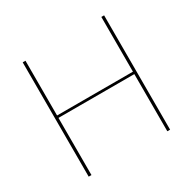

<svg xmlns="http://www.w3.org/2000/svg" viewBox="-148 -810 963 960"><g transform="rotate(-30 334.0 -330.0)"><path d="M569 -660V0H553V-660ZM115 -660V0H99V-660ZM562 -344V-330H107V-344Z"/></g></svg>

Font: Kantumruy Pro Thin
Style: Regular
Weight: 250
Version: Version 1.002